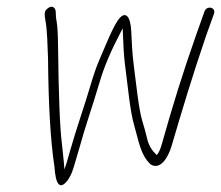

<svg xmlns="http://www.w3.org/2000/svg" viewBox="-20 -495 647 562"><path d="M115.2 -466.6C110.5 -461.6 109.6 -451.8 112.6 -437.1C118.7 -406.6 118.9 -359.4 120.6 -324C121.8 -186.6 128 -80.9 139.4 -7C142.9 47 155.7 60.7 177 34C179.7 30.7 183.1 25 187.3 17C191.5 9 199 -14.5 209.9 -53.5C233.4 -138.3 247.5 -172.6 272.6 -258C285 -300 305.5 -348.2 334.2 -402.5C336.4 -406.8 338 -410 338.9 -412C339.4 -406.9 340.2 -391.8 341.1 -366.7C342 -341.6 344.2 -316.8 347.5 -292.5C353.8 -246.7 360.5 -170.2 372.2 -130.3C386.2 -82.2 391 -41.7 420.6 -14C449.1 4.3 472.2 -34.1 482 -67C515.5 -180.1 540.5 -264.7 583.1 -390L606.4 -455C612.7 -474.4 584.5 -479.8 578.4 -461L554.9 -395C516.2 -286 482.3 -175.7 454.2 -75C449.6 -58.3 444.5 -47 438.8 -41C425.6 -53.7 415.6 -67.4 410.3 -90.6C406.8 -105.5 402.2 -122.6 396.3 -141.7C385.9 -175.8 378 -254.8 371.8 -302C366.6 -341.9 366.1 -368.3 364.1 -405C362.2 -444.4 348 -468.8 324.3 -434.5C316.2 -422.8 304.2 -398.3 288.4 -361L269.3 -316C261.6 -298 253.4 -274.2 244.7 -244.5C228.7 -189.7 200.6 -109.3 185.5 -54.8C178 -27.6 172.4 -9 168.6 1C168.3 -3.7 166.5 -28.6 161.3 -73.7C155.4 -118.8 151.6 -212.7 150 -355.4C149.6 -393 148.3 -417.5 146.2 -428.9C144 -440.3 143.1 -449.6 143.3 -456.9C144 -474.6 130.7 -482.7 115.2 -466.6Z"/></svg>

Font: MewTooHand
Style: CondIta
Weight: 400
Designer: Mew Too, Robert Jablonski
Version: Version 0.77